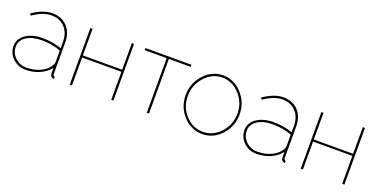

<svg xmlns="http://www.w3.org/2000/svg" viewBox="-21 -1085 3249 1653"><g transform="rotate(20 1604.0 -258.5)"><path d="M207 10Q136 10 87.5 -36Q39 -82 39 -149Q39 -214 99 -255.5Q159 -297 253 -297Q348 -297 427 -268V-327Q427 -408 380.5 -457.5Q334 -507 257 -507Q180 -507 89 -443L77 -459Q177 -527 257 -527Q344 -527 395.5 -473Q447 -419 447 -327V-40Q447 -20 463 -20V0Q452 0 449 -2Q427 -10 427 -40V-88Q391 -42 333 -16Q275 10 207 10ZM207 -10Q274 -10 329.5 -35Q385 -60 412 -102Q427 -123 427 -143V-246Q347 -277 253 -277Q166 -277 112.5 -242Q59 -207 59 -149Q59 -91 102 -50.5Q145 -10 207 -10Z M628 -519V-275H988V-519H1008V0H988V-256H628V0H608V-519Z M1334 -500V0H1314V-500H1113V-519H1534V-500Z M1997.5 -69.5Q1925 10 1823 10Q1721 10 1648.5 -69.5Q1576 -149 1576 -258Q1576 -367 1649 -447Q1722 -527 1823 -527Q1924 -527 1997 -447Q2070 -367 2070 -258Q2070 -149 1997.5 -69.5ZM1596 -256Q1596 -155 1662.5 -82.5Q1729 -10 1822 -10Q1915 -10 1982.5 -84Q2050 -158 2050 -259Q2050 -360 1982.5 -433.5Q1915 -507 1823 -507Q1731 -507 1663.5 -432.5Q1596 -358 1596 -256Z M2323 10Q2252 10 2203.5 -36Q2155 -82 2155 -149Q2155 -214 2215 -255.5Q2275 -297 2369 -297Q2464 -297 2543 -268V-327Q2543 -408 2496.5 -457.5Q2450 -507 2373 -507Q2296 -507 2205 -443L2193 -459Q2293 -527 2373 -527Q2460 -527 2511.5 -473Q2563 -419 2563 -327V-40Q2563 -20 2579 -20V0Q2568 0 2565 -2Q2543 -10 2543 -40V-88Q2507 -42 2449 -16Q2391 10 2323 10ZM2323 -10Q2390 -10 2445.5 -35Q2501 -60 2528 -102Q2543 -123 2543 -143V-246Q2463 -277 2369 -277Q2282 -277 2228.5 -242Q2175 -207 2175 -149Q2175 -91 2218 -50.5Q2261 -10 2323 -10Z M2744 -519V-275H3104V-519H3124V0H3104V-256H2744V0H2724V-519Z"/></g></svg>

Font: Raleway
Style: Thin
Weight: 100
Designer: Matt McInerney, Pablo Impallari, Rodrigo Fuenzalida
Foundry: Matt McInerney, Pablo Impallari, Rodrigo Fuenzalida
Version: Version 3.000